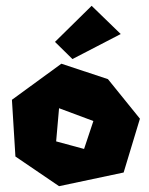

<svg xmlns="http://www.w3.org/2000/svg" viewBox="-20 -640 512 660"><path d="M169 -496 295 -620 395 -523 229 -437ZM269 -128 173 -154 183 -268 301 -224ZM21 -297 33 -102 183 0 405 -47 461 -232 351 -368 191 -421Z"/></svg>

Font: Super Mario
Style: Regular
Weight: 400
Version: Version 1.0